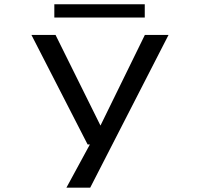

<svg xmlns="http://www.w3.org/2000/svg" viewBox="-20 -660 915 880"><path d="M284.5 200 392 2H381.5L124 -500H234.5L440.5 -84.5L644 -500H752.5L393.5 200ZM229 -579.5V-640.5H643.5V-579.5Z"/></svg>

Font: Trispace SemiExpanded
Style: Regular
Weight: 400
Width: 6
Designer: Tyler Finck
Foundry: Etcetera Type Company
Version: Version 1.210; ttfautohint (v1.8.3)